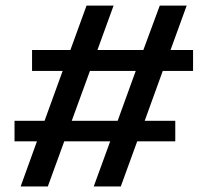

<svg xmlns="http://www.w3.org/2000/svg" viewBox="-20 -670 745 690"><path d="M609.9 -235.8V-162.1H473.1L414.1 0H316.9L376 -162.1H210.9L151.9 0H54.2L112.8 -162.1H32.2V-235.8H140.1L205.1 -415H95.2V-490.2H232.9L291 -649.9H388.2L330.1 -490.2H495.1L554.2 -649.9H650.9L592.8 -490.2H673.8V-415H564.9L500 -235.8ZM237.8 -235.8H402.8L467.8 -415H303.2Z"/></svg>

Font: Overused Grotesk Medium
Style: Regular
Weight: 500
Version: Version 0.002